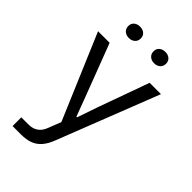

<svg xmlns="http://www.w3.org/2000/svg" viewBox="-260 -790 1042 1042"><g transform="rotate(45 261.5 -268.5)"><path d="M56 167V100H109Q133 100 150 93Q167 86 179.5 72Q192 58 200 36L235 -53V-19L20 -525H109L218 -239L265 -114H270L313 -239L416 -525H503L276 56Q261 96 240 120.5Q219 145 190 156Q161 167 121 167ZM358 -617Q337 -617 323.5 -629Q310 -641 310 -661Q310 -681 323.5 -692.5Q337 -704 358 -704Q379 -704 392.5 -692.5Q406 -681 406 -661Q406 -641 392.5 -629Q379 -617 358 -617ZM164 -617Q143 -617 129.5 -629Q116 -641 116 -661Q116 -681 129.5 -692.5Q143 -704 164 -704Q185 -704 198.5 -692.5Q212 -681 212 -661Q212 -641 198.5 -629Q185 -617 164 -617Z"/></g></svg>

Font: Mona Sans ExtraLight
Style: Regular
Weight: 400
Version: Version 2.000